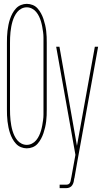

<svg xmlns="http://www.w3.org/2000/svg" viewBox="-20 -763 540 998"><path d="M119 8Q104 8 89 2Q74 -4 63 -16Q52 -28 44.5 -42Q37 -56 32 -71Q27 -86 24 -101Q21 -116 19 -132Q17 -148 16.5 -163.5Q16 -179 16 -195V-540Q16 -556 16.5 -571.5Q17 -587 19 -603Q21 -619 24 -634Q27 -649 32 -664Q37 -679 44.5 -693Q52 -707 63 -719Q74 -731 89 -737Q104 -743 119 -743Q135 -743 150 -737Q165 -731 175.5 -719Q186 -707 193.5 -693Q201 -679 206 -664Q211 -649 214.5 -634Q218 -619 220 -603Q222 -587 222.5 -571.5Q223 -556 223 -540V-195Q223 -179 222.5 -163.5Q222 -148 220 -132Q218 -116 214.5 -101Q211 -86 206 -71Q201 -56 193.5 -42Q186 -28 175.5 -16Q165 -4 150 2Q135 8 119 8ZM119 -10Q133 -10 146 -16.5Q159 -23 168 -34Q177 -45 183 -57.5Q189 -70 193 -83.5Q197 -97 199.5 -111Q202 -125 204 -139Q206 -153 206 -167Q206 -181 206 -195V-540Q206 -554 206 -568Q206 -582 204 -596Q202 -610 199.5 -624Q197 -638 193 -651.5Q189 -665 183 -677.5Q177 -690 168 -701Q159 -712 146 -718.5Q133 -725 119 -725Q105 -725 92 -718.5Q79 -712 70 -701Q61 -690 55 -677.5Q49 -665 45 -651.5Q41 -638 38.5 -624Q36 -610 34.5 -596Q33 -582 32.5 -568Q32 -554 32 -540V-195Q32 -181 32.5 -167Q33 -153 34.5 -139Q36 -125 38.5 -111Q41 -97 45 -83.5Q49 -70 55 -57.5Q61 -45 70 -34Q79 -23 92 -16.5Q105 -10 119 -10ZM290 215V197H324Q330 197 335 195Q340 193 343 188Q346 183 347 177.5Q348 172 349 167Q350 164 350 162Q350 160 351 158L372 42L353 -66L272 -520H289L380 -5L473 -520H490L381 82L367 162V163L366 164Q365 173 363 182Q361 191 356 199Q351 207 342.5 211Q334 215 324 215Z"/></svg>

Font: Iosevka SS18 Thin
Style: Regular
Weight: 100
Monospace: yes
Designer: Belleve Invis
Foundry: Belleve Invis
Version: Version 25.1.1; ttfautohint (v1.8.4)